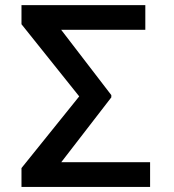

<svg xmlns="http://www.w3.org/2000/svg" viewBox="-20 -736 685 756"><path d="M571 -97.3H221.2L418.3 -352.6V-361.5L220.9 -618.6H552.2V-715.9H64.6V-640.6L291.9 -356.5L64.6 -74.2V0H571Z"/></svg>

Font: Magic Ui Pro Medium
Style: Regular
Weight: 500
Designer: Stefan Endress, Andreas Faust
Version: Version 1.000;FEAKit 1.0